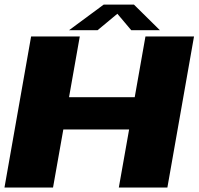

<svg xmlns="http://www.w3.org/2000/svg" viewBox="-21 -838 890 858"><path d="M-1 0 118 -675H335.5L287.5 -403.5H581L629 -675H846L727 0H510L556 -259.5H262L216 0ZM287.5 -703 442.5 -817.5H577.5L693.5 -703H565.5L503.5 -776.5L415 -703Z"/></svg>

Font: Anybody ExtraExpanded ExtraBold
Style: Italic
Weight: 800
Width: 8
Italic angle: -10°
Designer: Tyler Finck
Foundry: Etcetera Type Company
Version: Version 1.010; ttfautohint (v1.8.3) -l 8 -r 50 -G 200 -x 14 